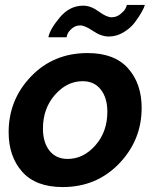

<svg xmlns="http://www.w3.org/2000/svg" viewBox="-20 -748 626 778"><path d="M250 -597H176Q182 -629 222 -677Q262 -725 317 -725Q348 -725 380 -701.5Q412 -678 432 -678Q452 -678 467.5 -690.5Q483 -703 488 -712.5Q493 -722 494 -728H567Q565 -719 554.5 -700Q544 -681 526.5 -657.5Q509 -634 480.5 -617Q452 -600 421 -600Q390 -600 357 -622.5Q324 -645 305 -645Q286 -645 272 -633Q258 -621 254 -611Q250 -601 250 -597ZM15 -212Q15 -344 106 -438.5Q197 -533 335 -533Q444 -533 499 -471Q554 -409 554 -311Q554 -180 462.5 -85Q371 10 234 10Q125 10 70 -52Q15 -114 15 -212ZM415 -295Q415 -351 388.5 -385Q362 -419 315 -419Q251 -419 202.5 -363.5Q154 -308 154 -227Q154 -171 180.5 -137.5Q207 -104 254 -104Q318 -104 366.5 -159Q415 -214 415 -295Z"/></svg>

Font: Raleway-v4020
Style: Bold Italic
Weight: 700
Italic angle: -12°
Designer: Matt McInerney, Pablo Impallari, Rodrigo Fuenzalida
Foundry: Matt McInerney, Pablo Impallari, Rodrigo Fuenzalida
Version: Version 4.020;PS 004.020;hotconv 1.0.88;makeotf.lib2.5.64775